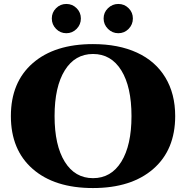

<svg xmlns="http://www.w3.org/2000/svg" viewBox="-20 -937 940 971"><path d="M367.5 -791Q346 -769 315.5 -769Q285 -769 263.5 -791Q242 -813 242 -843.5Q242 -874 263.5 -895.5Q285 -917 315.5 -917Q346 -917 367.5 -895.5Q389 -874 389 -843.5Q389 -813 367.5 -791ZM630.5 -791Q609 -769 578.5 -769Q548 -769 526 -791Q504 -813 504 -843.5Q504 -874 526 -895.5Q548 -917 578.5 -917Q609 -917 630.5 -895.5Q652 -874 652 -843.5Q652 -813 630.5 -791ZM450 -714Q579 -714 672.5 -671Q766 -628 816 -545.5Q866 -463 866 -350Q866 -179 755 -82.5Q644 14 450 14Q256 14 145.5 -82.5Q35 -179 35 -350Q35 -521 145.5 -617.5Q256 -714 450 -714ZM307.5 -119Q359 -36 450.5 -36Q542 -36 593.5 -119Q645 -202 645 -350Q645 -498 593.5 -581Q542 -664 450.5 -664Q359 -664 307.5 -581Q256 -498 256 -350Q256 -202 307.5 -119Z"/></svg>

Font: Cinzel Decorative Black
Style: Regular
Weight: 900
Designer: Natanael Gama
Version: Version 1.002;PS 001.002;hotconv 1.0.56;makeotf.lib2.0.21325